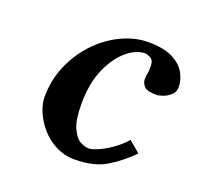

<svg xmlns="http://www.w3.org/2000/svg" viewBox="-89 -539 660 643"><g transform="rotate(20 241.5 -217.0)"><path d="M238 10Q201 10 170 -6Q139 -22 117.5 -47Q96 -72 84 -100Q72 -128 72 -152Q72 -214 95.5 -267.5Q119 -321 157.5 -360.5Q196 -400 243 -422Q290 -444 337 -444Q392 -444 424 -427.5Q456 -411 469.5 -386.5Q483 -362 483 -337Q483 -319 470.5 -308Q458 -297 443.5 -292Q429 -287 421 -287Q388 -287 377.5 -298.5Q367 -310 367 -323Q367 -337 369 -342.5Q371 -348 371 -370Q371 -392 358.5 -398.5Q346 -405 340 -405Q307 -405 274 -377Q241 -349 218.5 -297.5Q196 -246 196 -173Q196 -116 209 -87.5Q222 -59 239 -50Q256 -41 269 -41Q281 -41 302 -50Q323 -59 347.5 -76Q372 -93 392 -116L432 -82Q396 -45 351.5 -17.5Q307 10 238 10Z"/></g></svg>

Font: Libertinus Serif SemiBold
Style: Italic
Weight: 600
Italic angle: -11.5°
Designer: Philipp H. Poll, Khaled Hosny
Foundry: Caleb Maclennan
Version: Version 7.051;RELEASE